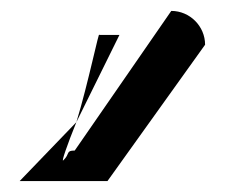

<svg xmlns="http://www.w3.org/2000/svg" viewBox="-20 -776 424 352"><path d="M16 -444H177L356 -694C356 -728 328 -756 294 -756L117 -500C100 -500 109 -494 96 -482C92 -478 103 -510 120 -552ZM120 -552 199 -712H162C162 -723 142 -624 120 -552Z"/></svg>

Font: bitstorm
Style: ulcn
Weight: 400
Version: Version 0.2